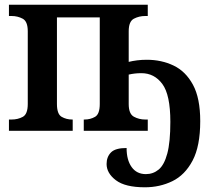

<svg xmlns="http://www.w3.org/2000/svg" viewBox="-20 -556 898 816"><path d="M596 240Q512 240 472.5 210Q433 180 433 141Q433 111 451.5 92Q470 73 518 73Q518 124 539.5 154Q561 184 600 184Q631 184 654.5 164.5Q678 145 691 96.5Q704 48 704 -38Q704 -153 670 -199Q636 -245 581 -245Q566 -245 553 -243.5Q540 -242 527 -239V-114Q527 -72 549 -60Q571 -48 597 -48H608V0H336V-48H339Q364 -48 384 -59.5Q404 -71 404 -114V-482H222V-114Q222 -71 242 -59.5Q262 -48 287 -48H289V0H18V-48H29Q56 -48 77 -59.5Q98 -71 98 -114V-423Q98 -465 76.5 -476.5Q55 -488 29 -488H18V-536H608V-488H597Q571 -488 549 -476.5Q527 -465 527 -423V-293Q543 -297 562.5 -299.5Q582 -302 604 -302Q666 -302 717.5 -277.5Q769 -253 800 -196Q831 -139 831 -41Q831 65 798.5 126.5Q766 188 712.5 214Q659 240 596 240Z"/></svg>

Font: Noto Serif SemiCondensed SemiBold
Style: Regular
Weight: 600
Width: 4
Designer: Monotype Design Team
Foundry: Monotype Imaging Inc.
Version: Version 2.013; ttfautohint (v1.8.4.7-5d5b)